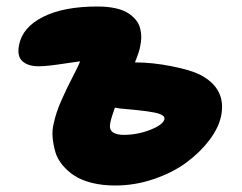

<svg xmlns="http://www.w3.org/2000/svg" viewBox="-20 -553 738 585"><path d="M331.1 12.2Q292 12.2 260 4.2Q228 -3.9 207 -17.6Q186 -31.2 170.4 -50Q154.8 -68.8 148.7 -89.8Q142.6 -110.8 140.4 -133.5Q138.2 -156.2 144 -178.2Q150.4 -209.5 167.2 -247.6Q184.1 -285.6 201.9 -319.6Q219.7 -353.5 224.1 -366.2Q211.4 -364.7 181.6 -360.1Q151.9 -355.5 132.1 -353.3Q112.3 -351.1 97.2 -351.1Q64.9 -351.1 48.1 -366.7Q31.2 -382.3 38.1 -416Q48.3 -469.7 111.1 -501.5Q173.8 -533.2 276.9 -533.2Q308.1 -533.2 332 -527.8Q356 -522.5 370.6 -512.9Q385.3 -503.4 394.5 -491.7Q403.8 -480 407.2 -465.8Q410.6 -451.7 410.4 -438.7Q410.2 -425.8 407.2 -412.1Q404.8 -396.5 391.1 -362.8H393.1Q444.8 -362.8 503.4 -351.1Q562 -339.4 589.8 -325.2Q670.4 -283.2 653.8 -200.2Q646.5 -164.1 618.4 -126.7Q590.3 -89.4 548.6 -58.3Q506.8 -27.3 449.2 -7.6Q391.6 12.2 331.1 12.2ZM315.9 -178.2Q312 -158.2 323.7 -150.1Q335.4 -142.1 356.9 -142.1Q398.9 -142.1 438 -157.5Q477.1 -172.9 481 -189.9Q482.9 -200.2 464.4 -206.5Q443.8 -213.9 359.4 -221.2Q352.5 -221.7 347.2 -222.2Q344.2 -222.7 338.6 -223.6Q333 -224.6 330.1 -225.1Q319.3 -195.3 315.9 -178.2Z"/></svg>

Font: Shantell Sans Irregular
Style: Italic
Weight: 800
Italic angle: -11.31°
Designer: Stephen Nixon, Anya Danilova, Shantell Martin
Foundry: Arrow Type
Version: Version 1.006;[9816181b4]